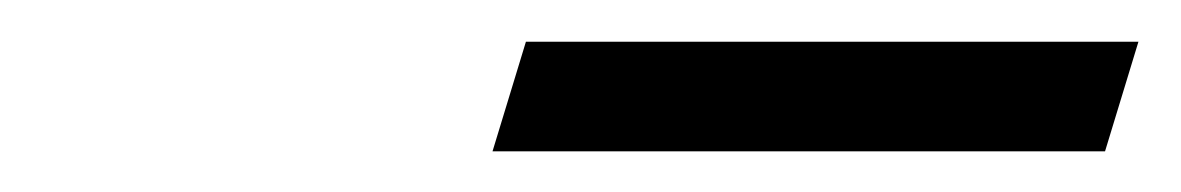

<svg xmlns="http://www.w3.org/2000/svg" viewBox="-20 -697 566 92"><path d="M216 -624.5 232 -677H525.5L509.5 -624.5Z"/></svg>

Font: Newsreader 72pt ExtraBold
Style: Italic
Weight: 800
Italic angle: -17°
Designer: Hugues Gentile
Foundry: Production Type
Version: Version 1.003; ttfautohint (v1.8.3)